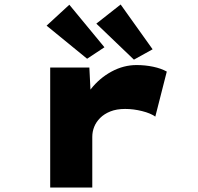

<svg xmlns="http://www.w3.org/2000/svg" viewBox="-20 -833 881 853"><path d="M203 0V-533H377L387 -332L328 -328Q345 -388 383.5 -437Q422 -486 475.5 -515Q529 -544 587 -544Q625 -544 660.5 -536.5Q696 -529 721 -515L670 -315Q649 -330 611 -339.5Q573 -349 536 -349Q498 -349 470.5 -338Q443 -327 425 -309Q407 -291 398.5 -269.5Q390 -248 390 -225V0ZM575 -568 408 -728 516 -813 658 -614ZM367 -572 187 -719 288 -812 444 -623Z"/></svg>

Font: Lexend Zetta ExtraBold
Style: Regular
Weight: 800
Designer: Bonnie Shaver-Troup, Thomas Jockin
Foundry: Lexend
Version: Version 1.007